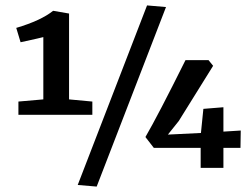

<svg xmlns="http://www.w3.org/2000/svg" viewBox="-20 -621 930 709"><path d="M548 -75 517 -115Q563 -194 665 -399H750L767 -378L640 -174L600 -124L722 -130L731 -219L805 -225V-135L869 -139L868 -75H805V-1H721V-75ZM48 -197V-246L140 -254V-484Q134 -482 56 -465L40 -518Q131 -545 176 -581H177L235 -571V-254L321 -246V-197ZM337 68 267 62 523 -601 593 -595Z"/></svg>

Font: Aikya
Style: Bold
Weight: 700
Designer: Neelakash Kshetrimayum (Latin subset based on Merriweather by Eben Sorkin)
Foundry: Brand New Type
Version: Version 1.00 b005